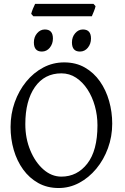

<svg xmlns="http://www.w3.org/2000/svg" viewBox="-20 -950 640 985"><path d="M280.8 14.6Q222.2 14.6 176.3 -11Q130.4 -36.6 98.6 -80.6Q66.9 -124.5 50.5 -180.9Q34.2 -237.3 34.2 -298.8Q34.2 -365.2 55.4 -425Q76.7 -484.9 114.3 -531Q151.9 -577.1 201.7 -603.5Q251.5 -629.9 309.1 -629.9Q369.6 -629.9 415.5 -603.5Q461.4 -577.1 492.7 -532.5Q523.9 -487.8 539.8 -431.6Q555.7 -375.5 555.7 -315.9Q555.7 -249.5 533.9 -189.9Q512.2 -130.4 473.9 -84.2Q435.5 -38.1 386 -11.7Q336.4 14.6 280.8 14.6ZM294.9 -43.9Q376 -43.9 428 -110.8Q480 -177.7 480 -307.1Q480 -357.9 466.8 -405.5Q453.6 -453.1 429 -491Q404.3 -528.8 370.4 -551.3Q336.4 -573.7 294.9 -573.7Q208 -573.7 158.9 -503.2Q109.9 -432.6 109.9 -313Q109.9 -240.2 135.3 -179Q160.6 -117.7 202.6 -80.8Q244.6 -43.9 294.9 -43.9ZM390.1 -685.5Q349.1 -685.5 349.1 -732.4Q349.1 -760.3 365.7 -779.5Q382.3 -798.8 405.3 -798.8Q446.8 -798.8 446.8 -752.4Q446.8 -725.1 430.7 -705.3Q414.6 -685.5 390.1 -685.5ZM194.8 -685.5Q153.8 -685.5 153.8 -732.4Q153.8 -760.3 170.4 -779.5Q187 -798.8 210 -798.8Q251.5 -798.8 251.5 -752.4Q251.5 -725.1 235.4 -705.3Q219.2 -685.5 194.8 -685.5ZM150.9 -866.7 140.1 -878.9Q142.6 -889.6 148.9 -905.3Q155.3 -920.9 160.2 -930.2H459.5L470.2 -918.5Q468.3 -907.7 461.7 -891.8Q455.1 -876 451.2 -866.7Z"/></svg>

Font: David Libre
Style: Regular
Weight: 400
Designer: Ismar David, J. Victor Gaultney, Annie Olsen and Meir Sadan
Foundry: Monotype Imaging Inc. & SIL International
Version: Version 1.100; ttfautohint (v1.8.4.7-5d5b)